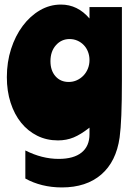

<svg xmlns="http://www.w3.org/2000/svg" viewBox="-20 -629 578 841"><path d="M372 -70Q334 -40 302.5 -27Q271 -14 234 -14Q184 -14 143 -34.5Q102 -55 72.5 -91.5Q43 -128 26.5 -179Q10 -230 10 -291Q10 -357 28.5 -414.5Q47 -472 79.5 -515.5Q112 -559 155 -584Q198 -609 247 -609Q320 -609 372 -548V-598H514V-276Q514 -187 511.5 -125Q509 -63 504 -27Q489 79 423.5 135.5Q358 192 251 192Q206 192 165.5 182Q125 172 91 153V30Q164 67 237 67Q303 67 337.5 39Q372 11 372 -41ZM201 -361Q201 -320 223 -295Q245 -270 281 -270Q300 -270 316.5 -277.5Q333 -285 345.5 -298Q358 -311 365 -328.5Q372 -346 372 -366Q372 -385 365.5 -402Q359 -419 347 -431.5Q335 -444 319 -451Q303 -458 285 -458Q249 -458 225 -431Q201 -404 201 -361Z"/></svg>

Font: Ranchers
Style: Regular
Weight: 400
Designer: Pablo Impallari, Brenda Gallo
Foundry: Pablo Impallari, Brenda Gallo
Version: Version 1.000; ttfautohint (v0.8) -G 200 -r 50